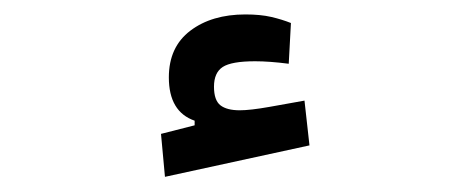

<svg xmlns="http://www.w3.org/2000/svg" viewBox="-20 -797 626 262"><path d="M205.1 -555.7 199.7 -614.3 245.6 -626V-632.3Q210.4 -644.5 210.4 -691.4Q210.4 -732.9 239.7 -755.1Q269 -777.3 314.9 -777.3Q335.4 -777.3 350.1 -773.9Q364.7 -770.5 377 -765.6L374 -710Q347.7 -713.4 328.1 -713.4Q295.9 -713.4 283.9 -705.6Q272 -697.8 272 -678.7Q272 -660.2 280.8 -653.3Q289.6 -646.5 307.1 -646.5Q321.3 -646.5 347.4 -651.1Q373.5 -655.8 395.5 -659.7L402.3 -598.6Z"/></svg>

Font: Cascadia Code NF
Style: Regular
Weight: 400
Monospace: yes
Designer: Aaron Bell
Foundry: Saja Typeworks
Version: Version 2404.023; ttfautohint (v1.8.4)